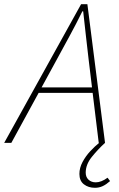

<svg xmlns="http://www.w3.org/2000/svg" viewBox="-66 -680 566 914"><path d="M386 214Q355 214 333.5 197.5Q312 181 312 148Q312 119 327 91Q342 63 364 39.5Q386 16 406 0H404L375 -238H118L-12 0H-46L320 -660H350L434 0Q401 30 371.5 66.5Q342 103 342 142Q342 163 355.5 175.5Q369 188 390 188Q416 188 446 166L458 182Q440 198 423 206Q406 214 386 214ZM372 -264 356 -396Q350 -452 343 -509Q336 -566 330 -626H326Q296 -565 266 -510Q236 -455 204 -396L132 -264Z"/></svg>

Font: Source Sans 3 ExtraLight ExtraLight
Style: Italic
Weight: 250
Italic angle: -11°
Version: Version 3.052;hotconv 1.1.0;makeotfexe 2.6.0